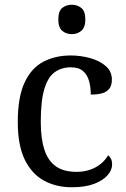

<svg xmlns="http://www.w3.org/2000/svg" viewBox="-20 -780 532 810"><path d="M283 10Q217 10 165.5 -18Q114 -46 84.5 -106.5Q55 -167 55 -265Q55 -372 84.5 -433.5Q114 -495 164.5 -520.5Q215 -546 278 -546Q320 -546 360 -535Q400 -524 426 -501.5Q452 -479 452 -444Q452 -421 442 -407Q432 -393 412.5 -387Q393 -381 363 -381Q363 -413 355.5 -439Q348 -465 330 -480.5Q312 -496 278 -496Q240 -496 211.5 -476Q183 -456 167.5 -406Q152 -356 152 -266Q152 -195 167.5 -148Q183 -101 216 -78Q249 -55 303 -55Q334 -55 360 -64Q386 -73 405.5 -89Q425 -105 436 -125Q444 -119 448.5 -109.5Q453 -100 453 -86Q453 -63 434 -41Q415 -19 377.5 -4.5Q340 10 283 10ZM283 -636Q259 -636 242.5 -650Q226 -664 226 -698Q226 -733 242.5 -746.5Q259 -760 283 -760Q306 -760 323 -746.5Q340 -733 340 -698Q340 -664 323 -650Q306 -636 283 -636Z"/></svg>

Font: Noto Serif Bengali
Style: Regular
Weight: 400
Designer: Juan Bruce, Universal Thirst, Indian Type Foundry and the Monotype Design Team.
Foundry: Monotype Imaging Inc.
Version: Version 2.003